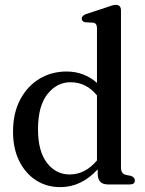

<svg xmlns="http://www.w3.org/2000/svg" viewBox="-20 -757 596 788"><path d="M33.5 -216Q33.5 -293 63 -348.5Q92.5 -404 142.2 -433.8Q192 -463.5 253 -463.5Q290 -463.5 321.8 -451.2Q353.5 -439 378 -416.5V-641.5Q378 -661.5 362.5 -664L330 -665.5Q315.5 -668.5 315.5 -680.5Q315.5 -693 334 -699.5L419 -727.5Q432 -732 440.2 -734.5Q448.5 -737 455.5 -737Q476.5 -737 476.5 -714V-69Q476.5 -45 495.5 -39.5L518 -35Q533.5 -29 533.5 -16.5Q533.5 0 513 0H423.5Q381 0 381 -43.5V-62Q314 11 227.5 11Q171 11 127.2 -17.5Q83.5 -46 58.5 -97Q33.5 -148 33.5 -216ZM136 -226.5Q136 -136 172.8 -88.5Q209.5 -41 266 -41Q329.5 -41 378 -98.5V-365.5Q334 -419.5 269.5 -419.5Q213.5 -419.5 174.8 -370.8Q136 -322 136 -226.5Z"/></svg>

Font: Fraunces 72pt Soft
Style: Regular
Weight: 400
Version: Version 1.000;[b76b70a41]